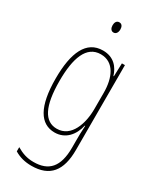

<svg xmlns="http://www.w3.org/2000/svg" viewBox="-241 -792 903 1102"><g transform="rotate(30 211.0 -241.0)"><path d="M202 -724C182 -724 176 -706 176 -690C176 -672 184 -656 201 -656C217 -656 227 -670 227 -691C227 -707 221 -724 202 -724ZM202 -537C92 -537 46 -433 46 -262C46 -76 100 10 195 10C266 10 311 -43 326 -111H329C326 -70 326 -43 326 -12V35C326 163 275 217 175 217C130 217 98 205 62 184V212C95 232 132 242 175 242C297 242 352 173 352 35V-527H332L329 -440H326C311 -489 276 -537 202 -537ZM202 -512C291 -512 326 -426 326 -329V-221C326 -126 291 -15 195 -15C114 -15 72 -93 72 -262C72 -411 107 -512 202 -512Z"/></g></svg>

Font: Noto Sans Gurmukhi UI ExtraCondensed Thin
Style: Regular
Weight: 100
Width: 2
Designer: Jelle Bosma - Monotype Design Team
Foundry: Monotype Imaging Inc.
Version: Version 2.004